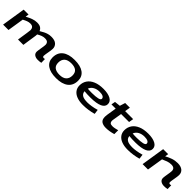

<svg xmlns="http://www.w3.org/2000/svg" viewBox="479 -2394 4134 4134"><g transform="rotate(45 2545.5 -327.5)"><path d="M1108 10Q1048 10 1008 -17.5Q968 -45 968 -101Q968 -116 972.5 -146.5Q977 -177 983 -213.5Q989 -250 994 -283.5Q999 -317 999 -338Q999 -380 974.5 -405Q950 -430 892 -430Q845 -430 802.5 -413.5Q760 -397 713 -369Q713 -363 712 -350.5Q711 -338 711 -332Q708 -309 704 -282.5Q700 -256 694.5 -219.5Q689 -183 681 -130Q673 -77 662 0H499Q524 -162 535.5 -240.5Q547 -319 547 -333Q547 -375 523.5 -403.5Q500 -432 442 -432Q401 -432 359.5 -416.5Q318 -401 268 -374L209 0H45L130 -541H279L267 -464Q341 -504 404.5 -527.5Q468 -551 532 -551Q607 -551 645.5 -524Q684 -497 699 -456Q745 -484 786.5 -505.5Q828 -527 871.5 -539Q915 -551 968 -551Q1072 -551 1121.5 -505Q1171 -459 1171 -389Q1171 -368 1166 -333.5Q1161 -299 1154.5 -262Q1148 -225 1143 -193.5Q1138 -162 1138 -146Q1138 -108 1173 -108Q1191 -108 1206 -113L1208 0Q1188 5 1160 7.5Q1132 10 1108 10Z M1664 10Q1488 10 1393 -58Q1298 -126 1297 -251Q1296 -398 1394.5 -475.5Q1493 -553 1675 -553Q1852 -553 1946.5 -485Q2041 -417 2042 -292Q2043 -145 1944.5 -67.5Q1846 10 1664 10ZM1665 -93Q1771 -93 1824 -142.5Q1877 -192 1877 -281Q1877 -369 1825 -409.5Q1773 -450 1674 -450Q1568 -450 1515 -401Q1462 -352 1462 -263Q1462 -175 1514 -134Q1566 -93 1665 -93Z M2798 -35Q2723 -14 2643 -2Q2563 10 2481 10Q2373 10 2295 -19.5Q2217 -49 2175 -105Q2133 -161 2133 -238Q2133 -330 2181 -400.5Q2229 -471 2323 -511Q2417 -551 2554 -551Q2690 -551 2771 -508Q2852 -465 2852 -386Q2852 -304 2761 -262Q2670 -220 2494 -218Q2437 -217 2388 -219.5Q2339 -222 2299 -226Q2304 -162 2353.5 -129.5Q2403 -97 2516 -97Q2565 -97 2636 -108Q2707 -119 2784 -142ZM2540 -448Q2455 -448 2394 -413Q2333 -378 2310 -315Q2339 -312 2371.5 -311Q2404 -310 2439 -310Q2554 -311 2616.5 -326Q2679 -341 2679 -374Q2679 -410 2642.5 -429Q2606 -448 2540 -448Z M3406 -144 3405 -26Q3342 -8 3287 1Q3232 10 3179 10Q3095 10 3046 -25Q2997 -60 2997 -148Q2997 -178 3003 -215L3038 -435H2909L2926 -527L3058 -541L3097 -665H3240L3220 -541H3464L3446 -435H3203L3168 -220Q3167 -212 3166.5 -204.5Q3166 -197 3166 -190Q3166 -156 3185.5 -136.5Q3205 -117 3254 -117Q3288 -117 3325 -124.5Q3362 -132 3406 -144Z M4163 -35Q4088 -14 4008 -2Q3928 10 3846 10Q3738 10 3660 -19.5Q3582 -49 3540 -105Q3498 -161 3498 -238Q3498 -330 3546 -400.5Q3594 -471 3688 -511Q3782 -551 3919 -551Q4055 -551 4136 -508Q4217 -465 4217 -386Q4217 -304 4126 -262Q4035 -220 3859 -218Q3802 -217 3753 -219.5Q3704 -222 3664 -226Q3669 -162 3718.5 -129.5Q3768 -97 3881 -97Q3930 -97 4001 -108Q4072 -119 4149 -142ZM3905 -448Q3820 -448 3759 -413Q3698 -378 3675 -315Q3704 -312 3736.5 -311Q3769 -310 3804 -310Q3919 -311 3981.5 -326Q4044 -341 4044 -374Q4044 -410 4007.5 -429Q3971 -448 3905 -448Z M4378 -541H4530L4518 -462Q4589 -502 4661 -526.5Q4733 -551 4814 -551Q4910 -551 4963 -508Q5016 -465 5016 -389Q5016 -368 5011 -333.5Q5006 -299 4999.5 -262Q4993 -225 4988 -193.5Q4983 -162 4983 -146Q4983 -108 5018 -108Q5036 -108 5051 -113L5053 0Q5033 5 5005 7.5Q4977 10 4953 10Q4893 10 4853 -17.5Q4813 -45 4813 -101Q4813 -118 4817.5 -149Q4822 -180 4828 -216Q4834 -252 4839 -285.5Q4844 -319 4844 -340Q4844 -384 4818.5 -408Q4793 -432 4737 -432Q4679 -432 4626 -413.5Q4573 -395 4516 -368L4457 0H4293Z"/></g></svg>

Font: Georama ExtraExtended SemiBold
Style: Italic
Weight: 600
Width: 8
Italic angle: -9°
Designer: Jean-Baptiste Levee
Foundry: Production Type
Version: Version 1.000